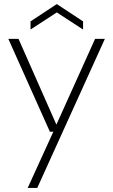

<svg xmlns="http://www.w3.org/2000/svg" viewBox="-20 -703 556 943"><path d="M116 220 242 -56H225L21 -512H71L257 -91L447 -512H495L163 220ZM130 -558V-598L259 -683L388 -598V-558L259 -642Z"/></svg>

Font: DM Sans 12pt ExtraLight
Style: Regular
Weight: 250
Version: Version 4.004;gftools[0.9.30]